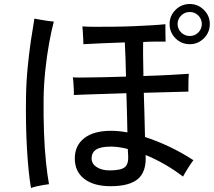

<svg xmlns="http://www.w3.org/2000/svg" viewBox="-20 -895 1069 960"><path d="M533 36Q449 36 401.5 -0.5Q354 -37 354 -103Q354 -167 401 -204Q448 -241 536 -241Q555 -241 575 -239Q595 -237 617 -233Q616 -275 615 -326Q614 -377 612 -429Q557 -427 505 -425.5Q453 -424 412.5 -422.5Q372 -421 349 -420Q350 -429 349 -447Q348 -465 347 -482.5Q346 -500 344 -508Q366 -507 406.5 -507.5Q447 -508 500 -509Q553 -510 610 -512Q609 -562 607.5 -606.5Q606 -651 604 -683Q543 -681 487 -678.5Q431 -676 397 -674Q397 -684 396 -702Q395 -720 394 -738Q393 -756 392 -763Q419 -761 460.5 -761Q502 -761 550.5 -761.5Q599 -762 647 -764Q695 -766 737 -768.5Q779 -771 807 -774Q807 -764 807 -746.5Q807 -729 807.5 -712.5Q808 -696 808 -687Q786 -687 757 -687Q728 -687 696 -685Q695 -656 695.5 -613.5Q696 -571 697 -524Q697 -519 697 -515Q771 -517 833 -520.5Q895 -524 924 -526Q923 -518 922.5 -500Q922 -482 922 -464.5Q922 -447 922 -437Q890 -436 830 -434.5Q770 -433 699 -431Q701 -371 702.5 -313Q704 -255 705 -210Q764 -191 826.5 -161.5Q889 -132 947 -94Q936 -80 920 -54.5Q904 -29 895 -12Q851 -46 803 -73.5Q755 -101 708 -120Q713 -38 670.5 -1Q628 36 533 36ZM135 45Q122 -29 115 -148.5Q108 -268 110 -406Q111 -481 118 -554.5Q125 -628 134.5 -692Q144 -756 152 -802Q163 -800 181.5 -796.5Q200 -793 219 -790.5Q238 -788 249 -787Q237 -742 225.5 -678.5Q214 -615 206.5 -543.5Q199 -472 198 -402Q197 -314 200 -232Q203 -150 210 -83.5Q217 -17 225 26Q215 27 197 30Q179 33 162 37Q145 41 135 45ZM929 -674Q887 -674 857.5 -703.5Q828 -733 828 -775Q828 -816 857.5 -845.5Q887 -875 929 -875Q970 -875 999.5 -845.5Q1029 -816 1029 -775Q1029 -733 999.5 -703.5Q970 -674 929 -674ZM528 -43Q585 -43 604 -59Q623 -75 621 -114Q620 -119 620 -128Q620 -137 619 -150Q573 -162 534 -162Q483 -162 460.5 -147Q438 -132 438 -103Q438 -76 463.5 -59.5Q489 -43 528 -43ZM929 -715Q954 -715 971.5 -732.5Q989 -750 989 -775Q989 -800 971.5 -817.5Q954 -835 929 -835Q904 -835 886 -817.5Q868 -800 868 -775Q868 -750 886 -732.5Q904 -715 929 -715Z"/></svg>

Font: Zen Kaku Gothic Antique Medium
Style: Regular
Weight: 500
Designer: Yoshimichi Ohira
Foundry: Positype
Version: Version 1.002